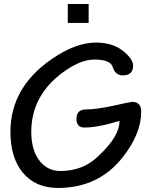

<svg xmlns="http://www.w3.org/2000/svg" viewBox="-20 -934 776 963"><path d="M460.5 -720.5Q541 -720.5 592.8 -682.1Q647.7 -639.5 647.7 -604.6Q647.7 -555.9 595.4 -555.9Q557.4 -555.9 544.1 -601Q530.8 -635.4 453.3 -635.4Q383.1 -635.4 294.4 -570.3Q136.9 -453.8 136.9 -272.8Q136.9 -178.5 180 -125.6Q219.5 -76.4 282.6 -76.4Q397.4 -76.4 473.3 -151.3Q579.5 -249.2 579.5 -327.7Q471.8 -294.4 403.1 -294.4Q363.6 -294.4 363.6 -337.4Q363.6 -385.1 411.3 -385.1Q462.1 -385.1 548.2 -403.6Q634.4 -423.1 642.6 -423.1Q688.2 -423.1 688.2 -373.3Q688.2 -264.6 597.4 -147.7Q476.4 8.2 271.8 8.7Q156.9 8.7 93.3 -69.2Q32.3 -144.6 32.3 -272.8Q32.3 -493.8 237.4 -636.4Q359 -720.5 460 -720.5ZM424.6 -819H320V-913.8H424.6Z"/></svg>

Font: Myanmar Handwriting
Style: Regular
Weight: 400
Designer: Khon Soe Zaw Thu
Foundry: PaOh Unicode khonsoezawthu@gmail.com and @hotmail.com
Version: Version 1.30 November 9, 2016